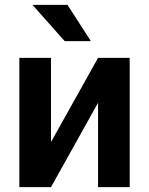

<svg xmlns="http://www.w3.org/2000/svg" viewBox="-20 -765 609 785"><path d="M188.5 -184.1 380.9 -528.3H510.3V0H380.9V-344.7L188.5 0H59.1V-528.3H188.5ZM255.9 -745.1 351.6 -596.7H244.6L112.8 -745.1Z"/></svg>

Font: Roboto SemiBold
Style: Regular
Weight: 600
Designer: Christian Robertson
Foundry: Google
Version: Version 3.009; 2024